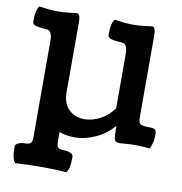

<svg xmlns="http://www.w3.org/2000/svg" viewBox="-80 -610 814 857"><g transform="rotate(10 327.5 -181.0)"><path d="M557.1 -497.6V-133.3Q557.1 -120.6 557.6 -115.2Q558.1 -109.9 560.3 -103.3Q562.5 -96.7 567.6 -94.5Q572.8 -92.3 581.5 -90.6Q590.3 -88.9 605 -88.9Q627 -88.9 633.1 -83.5Q639.2 -78.1 639.2 -61.5Q639.2 -37.1 633.5 -18.3Q627.9 0.5 623 3.9Q587.4 0 557.1 0Q537.1 0 515.4 2Q493.7 3.9 488.8 3.9Q469.2 3.9 465.1 -7.8Q460.9 -19.5 460.9 -70.3Q428.2 -30.8 380.6 -8.8Q333 13.2 284.2 13.2Q247.6 13.2 215.8 1V46.4Q215.8 53.7 216.6 57.9Q217.3 62 220 67.4Q222.7 72.8 229.5 75.4Q236.3 78.1 247.1 78.1Q265.6 78.1 278.8 84Q292 89.8 292 101.6Q292 158.7 275.9 172.9Q231.9 168.9 168.5 168.9Q102.5 168.9 45.4 172.9Q29.3 158.2 29.3 101.6Q29.3 89.8 42.5 84Q55.7 78.1 74.2 78.1Q93.3 78.1 99.1 70.1Q105 62 105 47.4V-391.6Q105 -438 80.6 -439.9Q76.7 -440.4 69.6 -440.9Q62.5 -441.4 58.3 -441.9Q54.2 -442.4 48.3 -443.1Q42.5 -443.8 39.1 -444.6Q35.6 -445.3 31 -446.5Q26.4 -447.8 23.9 -449.2Q21.5 -450.7 19 -452.6Q16.6 -454.6 15.6 -457.3Q14.6 -460 14.6 -463.4Q14.6 -521 30.8 -535.2Q79.1 -527.3 115.2 -527.3Q142.1 -527.3 170.2 -531Q198.2 -534.7 199.2 -534.7Q215.8 -534.7 215.8 -497.6V-181.6Q215.8 -127.9 243.7 -101.1Q271.5 -74.2 314.9 -74.2Q350.6 -74.2 386.7 -93.8Q422.9 -113.3 446.3 -147V-391.6Q446.3 -438 421.9 -439.9Q418 -440.4 410.9 -440.9Q403.8 -441.4 399.7 -441.9Q395.5 -442.4 389.6 -443.1Q383.8 -443.8 380.4 -444.6Q377 -445.3 372.3 -446.5Q367.7 -447.8 365.2 -449.2Q362.8 -450.7 360.4 -452.6Q357.9 -454.6 356.9 -457.3Q356 -460 356 -463.4Q356 -521 372.1 -535.2Q420.4 -527.3 456.5 -527.3Q483.4 -527.3 511.5 -531Q539.6 -534.7 540.5 -534.7Q557.1 -534.7 557.1 -497.6Z"/></g></svg>

Font: Coustard
Style: Regular
Weight: 400
Foundry: vernon adams
Version: Version 1.000